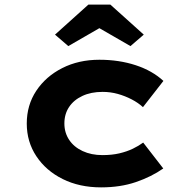

<svg xmlns="http://www.w3.org/2000/svg" viewBox="-20 -800 810 830"><path d="M417.1 10Q323.5 10 251.1 -26Q178.7 -62 137.2 -124.6Q95.7 -187.1 95.7 -265.9Q95.7 -345.6 136.9 -407.7Q178.1 -469.7 249.1 -505.7Q320 -541.7 409.6 -541.7Q494.8 -541.7 566.9 -518Q638.9 -494.2 686.4 -450.2L598 -336.8Q577.8 -355.5 549.4 -370.3Q520.9 -385.1 489.2 -394Q457.5 -402.8 423.4 -402.8Q373.4 -402.8 336.2 -385.3Q298.9 -367.9 278.6 -337.4Q258.3 -307 258.3 -266.4Q258.3 -226.5 278.9 -195.5Q299.6 -164.4 337.1 -147Q374.6 -129.5 422.7 -129.5Q463.8 -129.5 496.2 -137.1Q528.6 -144.8 554.2 -157.1Q579.7 -169.4 599 -183.7L685.8 -71.7Q634.9 -36 567.7 -13Q500.5 10 417.1 10ZM275.3 -600.7 217.8 -650.3 362 -780H457.2L601.5 -650.3L544 -600.7L394.6 -686.9H424.6Z"/></svg>

Font: Lexend Mega
Style: Regular
Weight: 400
Designer: Bonnie Shaver-Troup, Thomas Jockin
Foundry: Lexend
Version: Version 1.007